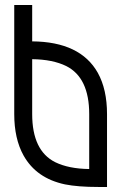

<svg xmlns="http://www.w3.org/2000/svg" viewBox="-20 -743 482 763"><path d="M405.3 0H370.1Q289.6 0 238.3 -10.3Q124.5 -34.2 73.7 -125Q36.6 -191.4 36.6 -289.6V-723.1H107.9V-578.6Q299.3 -577.1 368.7 -453.6Q405.3 -387.7 405.3 -289.6ZM334.5 -71.3V-289.6Q334.5 -434.6 243.2 -480.5Q189.5 -506.8 107.9 -507.8V-289.6Q107.9 -144.5 199.2 -98.6Q252.9 -72.3 334.5 -71.3Z"/></svg>

Font: Greenwashing Machine
Style: Regular
Weight: 400
Designer: Tup Wanders
Foundry: Free font, DO NOT SELL
Version: Version 1.00;August 10, 2023;FontCreator 11.5.0.2430 64-bit